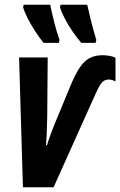

<svg xmlns="http://www.w3.org/2000/svg" viewBox="-20 -786 505 806"><path d="M76.2 0 60.1 -544.9H180.2L178.2 -294.9Q177.2 -255.4 176.3 -228.5Q175.3 -201.7 172.9 -175.8H176.8Q183.1 -196.3 190.7 -217Q198.2 -237.8 205.1 -254.9L274.9 -423.8Q295.4 -473.6 314.5 -502Q333.5 -530.3 356.4 -542.2Q379.4 -554.2 411.1 -554.2Q424.8 -554.2 440.4 -551.5Q456.1 -548.8 464.8 -543V-443.8Q451.2 -452.1 436 -452.1Q418.9 -452.1 407.5 -439.2Q396 -426.3 377.9 -384.8L205.1 0ZM321.3 -606Q301.8 -628.4 283.2 -656Q264.6 -683.6 251 -710.2Q237.3 -736.8 231.9 -755.9L234.4 -766.1H346.2Q352.1 -738.3 361.3 -701.4Q370.6 -664.6 384.3 -618.2L381.3 -606ZM163.1 -606Q146 -626.5 127.7 -654.8Q109.4 -683.1 95.5 -710.7Q81.5 -738.3 77.1 -755.9L79.1 -766.1H190.9Q197.3 -733.4 207.8 -691.9Q218.3 -650.4 230 -618.2L227.1 -606Z"/></svg>

Font: Open Sans Condensed
Style: Bold Italic
Weight: 700
Width: 3
Italic angle: -12°
Designer: Monotype Design Team
Foundry: Monotype Imaging Inc.
Version: Version 3.003; ttfautohint (v1.8.4)